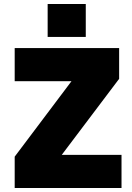

<svg xmlns="http://www.w3.org/2000/svg" viewBox="-20 -947 666 967"><path d="M592 -167V0H54V-158L340 -538H54V-705H580V-550L291 -167ZM412 -927V-761H220V-927Z"/></svg>

Font: Nunito Sans Heavy
Style: Regular
Weight: 400
Designer: Vernon Adams
Foundry: Vernon Adams
Version: Version 2.500